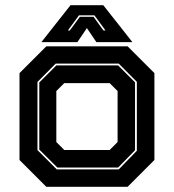

<svg xmlns="http://www.w3.org/2000/svg" viewBox="-20 -718 668 738"><path d="M158 0 55 -103V-437L158 -540H470.5L573.5 -437V-103L470.5 0ZM198 -67H436.5L506 -138.5V-403.5L436.5 -473.5H194L124 -403V-141ZM200.5 -74 131 -143V-401L196.5 -466.5H434L499 -401.5V-140.5L434 -74ZM227 -141.5H401.5L432 -172V-368L401.5 -398.5H227L196.5 -368V-172ZM251 -698H377L489 -556H350.5L314 -610L277.5 -556H139ZM283.5 -659 241 -601H248.5L287 -653.5H339.5L377.5 -601H385.5L343 -659Z"/></svg>

Font: Tourney Thin ExtraBold
Style: Regular
Weight: 800
Version: Version 1.015